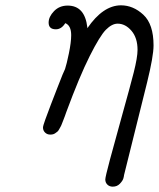

<svg xmlns="http://www.w3.org/2000/svg" viewBox="-20 -490 592 715"><path d="M140.1 -15.1Q140.1 -21 148.7 -44.9Q157.2 -68.8 169.2 -99.9Q181.2 -130.9 192.6 -160.4Q204.1 -189.9 212.9 -211.9L222.2 -232.9Q228 -250 236.6 -291.5Q245.1 -333 245.1 -358.9Q245.1 -395 223.1 -403.8Q209 -380.9 188 -380.9Q161.1 -380.9 161.1 -405.8Q161.1 -427.7 181.2 -448.5Q201.2 -469.2 231.9 -469.2Q295.9 -469.2 305.2 -388.2Q305.2 -386.2 305.2 -384.8Q363.3 -469.7 430.2 -470.2Q476.1 -470.2 513.9 -435.1Q551.8 -399.9 551.8 -320.8Q551.8 -280.8 527.8 -183.1L441.9 162.1Q441.9 165 439.5 174.1Q437 183.1 426.5 194.1Q416 205.1 399.9 205.1Q387.7 205.1 379.9 197.5Q372.1 189.9 372.1 178.2Q372.1 169.4 389.6 103.8Q407.2 38.1 435.5 -63.5Q463.9 -165 478 -220.2Q492.2 -276.4 492.2 -304.2Q492.2 -349.1 469.5 -375.5Q446.8 -401.9 418 -401.9Q397 -401.9 374.5 -379.4Q352.1 -356.9 314 -281Q275.9 -205.1 227.1 -73.2Q225.1 -67.4 221.4 -57.1Q217.8 -46.9 215.8 -42.5Q213.9 -38.1 210.9 -30Q208 -22 205.6 -18.1Q203.1 -14.2 200 -8.1Q196.8 -2 193.4 0.5Q189.9 2.9 186 5.9Q182.1 8.8 177.5 10Q172.9 11.2 167 11.2Q155.8 11.2 147.9 3.7Q140.1 -3.9 140.1 -15.1Z"/></svg>

Font: CMU Concrete
Style: Italic
Weight: 500
Italic angle: -14.04°
Version: Version 0.7.0